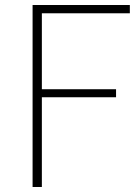

<svg xmlns="http://www.w3.org/2000/svg" viewBox="-20 -746 558 766"><path d="M110 0V-726H498V-693H147V-390H443V-358H147V0Z"/></svg>

Font: Noto Sans TC Thin
Style: Regular
Weight: 100
Designer: Ryoko NISHIZUKA 西塚涼子 (kana, bopomofo & ideographs); Paul D. Hunt (Latin, Greek & Cyrillic); Sandoll Communications 산돌커뮤니
Foundry: Adobe
Version: Version 2.004-H2;hotconv 1.0.118;makeotfexe 2.5.65603